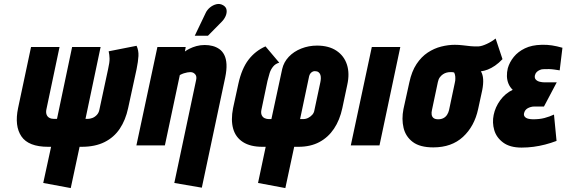

<svg xmlns="http://www.w3.org/2000/svg" viewBox="-20 -740 2882 977"><path d="M675 -507 533 -479Q537 -461 537.5 -442Q538 -423 530 -388L486 -183Q483 -166 472.5 -155Q462 -144 449.5 -139.5Q437 -135 426 -135H415L492 -501H347L270 -135H255Q241 -135 231 -140.5Q221 -146 217 -157Q213 -168 216 -183L283 -501H138L72 -190Q53 -99 89 -46Q125 7 225 7H240L200 191L340 217L385 7H396Q464 7 512 -17Q560 -41 589.5 -85Q619 -129 632 -190L675 -388Q683 -427 684.5 -455Q686 -483 675 -507Z M978 -333 867 191 1007 215 1126 -346Q1134 -385 1132.5 -413Q1131 -441 1121.5 -460Q1112 -479 1096.5 -490Q1081 -501 1062 -506Q1043 -511 1022 -511Q999 -511 979.5 -505.5Q960 -500 945 -492.5Q930 -485 921 -478L925 -501H781L674 0H819L895 -358Q906 -364 915.5 -367Q925 -370 933.5 -371.5Q942 -373 948 -373Q958 -373 964 -369.5Q970 -366 974 -361Q978 -356 979 -349Q980 -342 978 -333ZM1108 -629Q1121 -642 1128 -658Q1135 -674 1133 -689Q1131 -704 1116 -713Q1099 -723 1081 -718.5Q1063 -714 1048.5 -702Q1034 -690 1027 -675L971 -558H1038Z M1193 -314 1166 -190Q1154 -129 1166.5 -85Q1179 -41 1216.5 -17Q1254 7 1315 7H1332L1293 191L1432 217L1477 7H1499Q1560 7 1605 -17Q1650 -41 1679.5 -85Q1709 -129 1722 -190L1747 -308Q1760 -366 1745.5 -411Q1731 -456 1692 -482Q1653 -508 1593 -508Q1551 -508 1513 -493Q1475 -478 1449.5 -451Q1424 -424 1416 -389L1361 -134H1348Q1337 -134 1327 -138.5Q1317 -143 1312 -153.5Q1307 -164 1310 -180L1341 -328Q1346 -349 1352 -368Q1358 -387 1370 -401.5Q1382 -416 1401 -421L1331 -504Q1279 -481 1244.5 -436Q1210 -391 1193 -314ZM1522 -134H1507L1553 -352Q1555 -360 1559 -365.5Q1563 -371 1569 -374.5Q1575 -378 1582 -378Q1594 -378 1601 -372.5Q1608 -367 1610.5 -358.5Q1613 -350 1612.5 -340Q1612 -330 1610 -321L1580 -180Q1578 -166 1569 -156Q1560 -146 1548 -140Q1536 -134 1522 -134Z M1765 0H1911L2017 -501H1872Z M2537 -439 2502 -544Q2482 -528 2457 -516.5Q2432 -505 2416 -504Q2395 -503 2375 -505Q2355 -507 2335 -509.5Q2315 -512 2294 -512Q2261 -512 2225 -503Q2189 -494 2156.5 -472.5Q2124 -451 2099.5 -414Q2075 -377 2063 -321L2033 -185Q2023 -134 2033.5 -89.5Q2044 -45 2080.5 -17.5Q2117 10 2185 10Q2278 10 2336 -43.5Q2394 -97 2413 -185L2434 -282Q2440 -313 2438.5 -337Q2437 -361 2427 -377Q2444 -379 2462 -386Q2480 -393 2499 -406Q2518 -419 2537 -439ZM2294 -317 2265 -180Q2262 -167 2255 -156Q2248 -145 2236.5 -139Q2225 -133 2210 -133Q2194 -133 2186 -139.5Q2178 -146 2176.5 -157Q2175 -168 2178 -180L2208 -322Q2211 -337 2218 -346.5Q2225 -356 2234 -362Q2243 -368 2252.5 -370.5Q2262 -373 2271 -373Q2275 -373 2278 -373Q2281 -373 2284.5 -372.5Q2288 -372 2291 -371Q2293 -367 2294.5 -362Q2296 -357 2296.5 -352Q2297 -347 2297 -341.5Q2297 -336 2296.5 -330Q2296 -324 2294 -317Z M2828 -382 2842 -497Q2814 -505 2788.5 -509Q2763 -513 2736 -512Q2686 -511 2651 -494Q2616 -477 2594.5 -450.5Q2573 -424 2564 -393Q2559 -373 2559.5 -352.5Q2560 -332 2567.5 -314Q2575 -296 2589 -283Q2551 -265 2525.5 -230Q2500 -195 2492 -155Q2484 -116 2495 -78Q2506 -40 2540.5 -14.5Q2575 11 2634 11Q2665 11 2695 7Q2725 3 2754 -4.5Q2783 -12 2812 -23L2799 -157Q2788 -152 2776 -147.5Q2764 -143 2750.5 -139.5Q2737 -136 2722.5 -134.5Q2708 -133 2693 -133Q2679 -133 2667.5 -136Q2656 -139 2650 -146.5Q2644 -154 2647 -165Q2649 -173 2653.5 -179Q2658 -185 2665 -189Q2672 -193 2681 -195.5Q2690 -198 2699 -198H2748L2813 -321H2750Q2739 -321 2726.5 -324Q2714 -327 2706.5 -335Q2699 -343 2702 -357Q2705 -368 2711.5 -374Q2718 -380 2727 -384Q2736 -388 2745 -388Q2760 -389 2774 -388.5Q2788 -388 2801.5 -386Q2815 -384 2828 -382Z"/></svg>

Font: Advent Pro ExtraBold
Style: Italic
Weight: 800
Italic angle: -12°
Version: Version 3.000